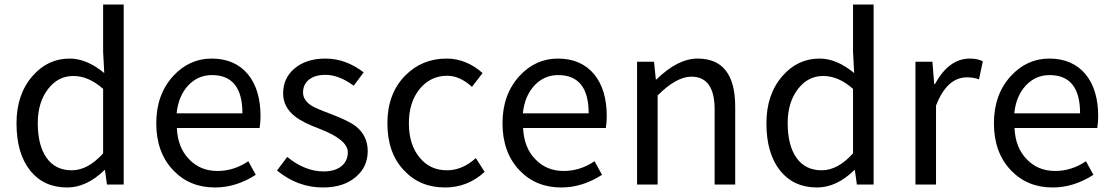

<svg xmlns="http://www.w3.org/2000/svg" viewBox="-20 -816 4918 849"><path d="M114 -61Q53 -137 53 -271Q53 -399 124 -480Q191 -557 288 -557Q364 -557 441 -493L436 -587V-796H527V0H453L444 -64H442Q363 13 277 13Q174 13 114 -61ZM436 -138V-423Q372 -480 304 -480Q237 -480 193 -423Q147 -364 147 -272Q147 -173 186 -118Q225 -63 297 -63Q369 -63 436 -138Z M747 -62Q671 -141 671 -271Q671 -398 746 -480Q817 -557 916 -557Q1018 -557 1076 -488Q1132 -420 1132 -302Q1132 -276 1128 -250H762Q766 -163 816 -112Q865 -60 942 -60Q1014 -60 1078 -103L1111 -43Q1024 13 931 13Q819 13 747 -62ZM1052 -315Q1052 -484 917 -484Q857 -484 814 -440Q769 -393 761 -315Z M1205 -62 1250 -122Q1329 -58 1411 -58Q1463 -58 1492 -83Q1518 -106 1518 -143Q1518 -198 1394 -246Q1319 -274 1285 -301Q1232 -342 1232 -403Q1232 -470 1281 -512Q1333 -557 1419 -557Q1509 -557 1588 -496L1544 -437Q1479 -485 1419 -485Q1371 -485 1344 -462Q1320 -441 1320 -407Q1320 -373 1357 -349Q1376 -337 1440 -313Q1522 -282 1553 -258Q1606 -216 1606 -148Q1606 -79 1555 -35Q1501 13 1408 13Q1296 13 1205 -62Z M1767 -62Q1693 -139 1693 -271Q1693 -402 1772 -482Q1846 -557 1955 -557Q2041 -557 2114 -493L2067 -432Q2013 -481 1958 -481Q1884 -481 1836 -423Q1788 -364 1788 -271Q1788 -177 1835 -120Q1881 -63 1956 -63Q2025 -63 2084 -117L2123 -56Q2048 13 1948 13Q1837 13 1767 -62Z M2278 -62Q2202 -141 2202 -271Q2202 -398 2277 -480Q2348 -557 2447 -557Q2549 -557 2607 -488Q2663 -420 2663 -302Q2663 -276 2659 -250H2293Q2297 -163 2347 -112Q2396 -60 2473 -60Q2545 -60 2609 -103L2642 -43Q2555 13 2462 13Q2350 13 2278 -62ZM2583 -315Q2583 -484 2448 -484Q2388 -484 2345 -440Q2300 -393 2292 -315Z M2797 -543H2872L2880 -465H2883Q2977 -557 3065 -557Q3231 -557 3231 -344V0H3140V-332Q3140 -477 3037 -477Q2971 -477 2888 -394V0H2797Z M3430 -61Q3369 -137 3369 -271Q3369 -399 3440 -480Q3507 -557 3604 -557Q3680 -557 3757 -493L3752 -587V-796H3843V0H3769L3760 -64H3758Q3679 13 3593 13Q3490 13 3430 -61ZM3752 -138V-423Q3688 -480 3620 -480Q3553 -480 3509 -423Q3463 -364 3463 -272Q3463 -173 3502 -118Q3541 -63 3613 -63Q3685 -63 3752 -138Z M4028 -543H4103L4111 -444H4114Q4176 -557 4268 -557Q4303 -557 4326 -545L4309 -465Q4286 -474 4256 -474Q4167 -474 4119 -349V0H4028Z M4451 -62Q4375 -141 4375 -271Q4375 -398 4450 -480Q4521 -557 4620 -557Q4722 -557 4780 -488Q4836 -420 4836 -302Q4836 -276 4832 -250H4466Q4470 -163 4520 -112Q4569 -60 4646 -60Q4718 -60 4782 -103L4815 -43Q4728 13 4635 13Q4523 13 4451 -62ZM4756 -315Q4756 -484 4621 -484Q4561 -484 4518 -440Q4473 -393 4465 -315Z"/></svg>

Font: `nÑOSR
Style: Regular
Weight: 400
Designer: Ryoko NISHIZUKA ¬âXZm¬º[P (kana & ideographs); Paul D. Hunt (Latin, Greek & Cyrillic); Wenlong ZHANG _ e¬á¬ü¬ô (bopomof
Foundry: Adobe Systems Incorporated
Version: Version 1.00 June 24, 2014, initial release